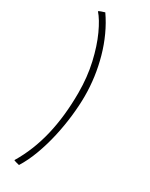

<svg xmlns="http://www.w3.org/2000/svg" viewBox="-244 -796 815 1046"><g transform="rotate(30 163.0 -273.0)"><path d="M172 -297.5Q172 -397 152 -484Q132 -571 102 -636.5Q72 -702 41.5 -736.5Q46.5 -740 58.2 -744.2Q70 -748.5 79.5 -751Q112.5 -703.5 137.2 -649.5Q162 -595.5 178.2 -537.2Q194.5 -479 202.8 -419Q211 -359 211 -299Q211 -242 203.5 -175Q196 -108 180.8 -39.8Q165.5 28.5 142.2 91.8Q119 155 88 204.5Q85 203.5 80.2 202.5Q75.5 201.5 70.2 200Q65 198.5 60.5 197Q56 195.5 53 194Q114 92.5 143 -29.5Q172 -151.5 172 -297.5Z"/></g></svg>

Font: Grandstander Thin Thin
Style: Regular
Weight: 250
Version: Version 1.200